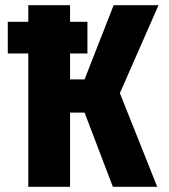

<svg xmlns="http://www.w3.org/2000/svg" viewBox="-20 -720 652 740"><path d="M10 -514H89V0H250V-286H306L415 0H586L442 -361L591 -700H418L306 -414H250V-514H317V-636H250V-700H89V-636H10Z"/></svg>

Font: Finlandica
Style: Bold
Weight: 700
Designer: Niklas Ekholm, Juho Hiilivirta, Jaakko Suomalainen
Foundry: Helsinki Type Studio
Version: Version 2.000;Glyphs 3.2 (3202)